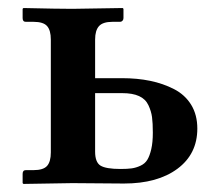

<svg xmlns="http://www.w3.org/2000/svg" viewBox="-20 -455 540 476"><path d="M283.2 -224.1H215.8V-79.1Q215.8 -52.7 229.2 -44.4Q242.7 -36.1 278.8 -36.1Q295.9 -36.1 306.6 -37.6Q317.4 -39.1 328.4 -44.2Q339.4 -49.3 345.2 -58.8Q351.1 -68.4 355 -85.2Q358.9 -102.1 358.9 -126Q358.9 -149.9 356.9 -164.6Q355 -179.2 347.9 -194.3Q340.8 -209.5 324.7 -216.8Q308.6 -224.1 283.2 -224.1ZM106 -77.1V-356.9Q106 -379.9 96.7 -390.4Q87.4 -400.9 63 -400.9H43.9Q36.1 -400.9 36.1 -410.2V-433.1L38.1 -435.1Q124 -433.1 159.2 -433.1L284.2 -435.1L286.1 -433.1V-410.2Q286.1 -406.2 283.7 -403.6Q281.2 -400.9 277.8 -400.9H258.8Q234.9 -400.9 225.3 -390.1Q215.8 -379.4 215.8 -356.9V-261.2H282.2Q320.3 -261.2 352.3 -254.6Q384.3 -248 411.4 -234.1Q438.5 -220.2 453.9 -195.3Q469.2 -170.4 469.2 -136.2Q469.2 -73.2 419.9 -36.6Q370.6 0 287.1 0L159.2 -1L38.1 1L36.1 -1V-23.9Q36.1 -33.2 43.9 -33.2H63Q87.4 -33.2 96.7 -43.7Q106 -54.2 106 -77.1Z"/></svg>

Font: Linux Libertine G
Style: Bold
Weight: 700
Designer: Philipp H. Poll
Foundry: Philipp H. Poll
Version: Version 5.0.3